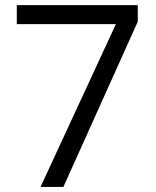

<svg xmlns="http://www.w3.org/2000/svg" viewBox="-20 -734 612 754"><path d="M139.2 0 435.1 -639.2H45.9V-713.9H521V-648.9L229 0Z"/></svg>

Font: HunimalSansv1.5
Style: Regular
Weight: 400
Foundry: Ascender Corporation
Version: Version 1.10